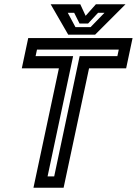

<svg xmlns="http://www.w3.org/2000/svg" viewBox="-20 -878 640 898"><path d="M136.5 0 255.5 -558.5H82L112 -700H600L570 -558.5H396.5L277.5 0ZM202.5 -53H233.5L352.5 -615.5H529L535.5 -646H153L146.5 -615.5H322ZM299 -716 217 -858H355.5L380.5 -804L428.5 -858H567L425 -716ZM333 -751H403.5L468.5 -818H438.5L392 -768H352L327 -818H297Z"/></svg>

Font: Tourney Thin SemiBold
Style: Italic
Weight: 600
Italic angle: -12°
Version: Version 1.015